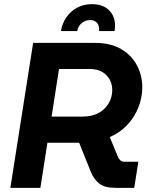

<svg xmlns="http://www.w3.org/2000/svg" viewBox="-20 -907 723 927"><path d="M30 0 140 -700H437Q514 -700 565 -670Q616 -640 641.5 -591Q667 -542 667 -485Q667 -437 649 -390.5Q631 -344 596.5 -306Q562 -268 510 -245L551 -146Q555 -138 562.5 -132Q570 -126 580 -126H648L628 0H538Q485 0 459 -21Q433 -42 419 -76L362 -218Q357 -218 351.5 -218Q346 -218 341 -218H209L175 0ZM229 -344H376Q425 -344 457 -362Q489 -380 505.5 -409.5Q522 -439 522 -472Q522 -500 509.5 -523Q497 -546 473 -560Q449 -574 412 -574H265ZM274 -757Q281 -796 301.5 -825Q322 -854 353.5 -870.5Q385 -887 424 -887Q483 -887 513 -850.5Q543 -814 533 -757H458Q460 -771 456 -783Q452 -795 442 -802.5Q432 -810 414 -810Q392 -810 374.5 -795.5Q357 -781 353 -757Z"/></svg>

Font: MuseoModerno SemiBold
Style: Italic
Weight: 600
Italic angle: -9°
Designer: Pablo Cosgaya, Héctor Gatti, Marcela Romero, and the Authors of The MuseoModerno Project.
Foundry: Omnibus-Type Team
Version: Version 1.003